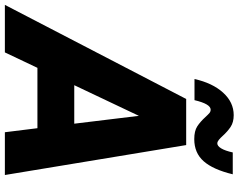

<svg xmlns="http://www.w3.org/2000/svg" viewBox="-166 -886 1003 808"><g transform="rotate(90 336.0 -481.5)"><path d="M668 0H488L471 -137H217L152 0H-48L348 -763H542ZM419 -564 290 -292H452ZM424 -844Q413 -856 407 -861Q401 -866 393 -866Q369 -866 353 -798H264Q281 -874 321.5 -918.5Q362 -963 416 -963Q446 -963 465.5 -950Q485 -937 504 -916Q512 -907 520 -900.5Q528 -894 535 -894Q546 -894 556 -910.5Q566 -927 573 -959H665Q645 -876 610 -836.5Q575 -797 517 -797Q483 -797 463.5 -809.5Q444 -822 424 -844Z"/></g></svg>

Font: Open Sauce One Black Italic
Style: Regular
Weight: 900
Italic angle: -10°
Designer: Alfredo Marco Pradil
Foundry: Creative Sauce Fz LLC
Version: Version 1.477